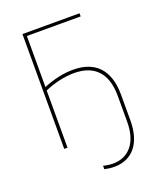

<svg xmlns="http://www.w3.org/2000/svg" viewBox="-160 -802 928 1100"><g transform="rotate(-20 303.5 -252.5)"><path d="M286 167V188Q305 192 318.5 193.5Q332 195 345 195Q386 195 419 180.5Q452 166 475 138Q498 110 510 69Q522 28 522 -24V-181Q522 -238 508 -280.5Q494 -323 467.5 -351.5Q441 -380 402 -394.5Q363 -409 312 -409Q268 -409 222 -399Q176 -389 128 -369V-348Q174 -368 220.5 -378.5Q267 -389 310 -389Q357 -389 392.5 -376Q428 -363 452.5 -337Q477 -311 489.5 -272Q502 -233 502 -181V-24Q502 71 460 123Q418 175 344 175Q332 175 319 173.5Q306 172 286 167ZM110 0H130V-681H458V-700H110Z"/></g></svg>

Font: Fixel Variable
Style: Regular
Weight: 100
Width: 3
Designer: AlfaBravo + MacPaw
Foundry: Kyrylo Tkachov, Marchela Mozhyna, Serhii Makarenko, Maria Weinstein, Zakhar Kryvoshyya
Version: Version 1.211